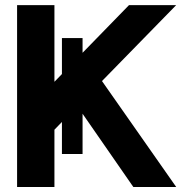

<svg xmlns="http://www.w3.org/2000/svg" viewBox="-20 -743 733 763"><path d="M196.3 -227.5V0H47.9V-722.7H196.3V-418L226.1 -448.7V-591.8H308.1V-533.2L492.7 -722.7H680.2L385.3 -420.9L680.2 0H509.8L308.1 -291V-130.9H226.1V-258.3Z"/></svg>

Font: Giphurs
Style: Bold
Weight: 700
Version: Version 0.920; ttfautohint (v1.8.4.7-5d5b)